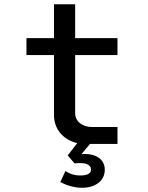

<svg xmlns="http://www.w3.org/2000/svg" viewBox="-20 -680 700 907"><path d="M105 -420H235V-136C235 -70 279 -19 345 -4L300 54L332 92C383 86 410 96 410 122C410 140 391 149 358 149C333 149 310 142 289 128L265 180C299 198 334 207 368 207C432 207 475 173 475 122C475 71 431 43 365 48L405 0H535V-80H415C368 -80 335 -107 335 -146V-420H535V-500H335V-660H235V-500H105Z"/></svg>

Font: Uncut Plan8
Style: Regular
Weight: 400
Designer: Kasper Nordkvist
Foundry: UNCUT.wtf
Version: Version 1.002;Glyphs 3.1.2 (3151)